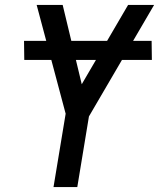

<svg xmlns="http://www.w3.org/2000/svg" viewBox="-20 -755 642 775"><path d="M196 0 245 -296 128 -735H233L310 -415L497 -735H602L339 -285L292 0ZM78 -513 77 -590H592L593 -513Z"/></svg>

Font: Iosevka Custom Medium Oblique
Style: Regular
Weight: 500
Italic angle: -9°
Designer: Belleve Invis
Foundry: Belleve Invis
Version: Version 27.0.1